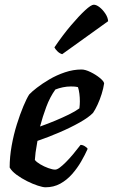

<svg xmlns="http://www.w3.org/2000/svg" viewBox="-20 -795 479 815"><path d="M173 0Q162 0 140.5 -7Q119 -14 95 -26Q71 -38 50.5 -53Q30 -68 21 -84Q21 -129 29.5 -176.5Q38 -224 51.5 -267Q65 -310 79 -343.5Q93 -377 104 -394Q114 -405 136.5 -422.5Q159 -440 189.5 -458Q220 -476 255.5 -488Q291 -500 326 -500Q342 -500 364.5 -489Q387 -478 404 -464Q421 -450 422 -441Q419 -420 411.5 -396Q404 -372 394 -350.5Q384 -329 375 -316Q357 -297 318 -275Q279 -253 231 -232.5Q183 -212 139 -197Q133 -164 131 -148Q129 -132 128 -116Q135 -107 151 -97.5Q167 -88 185 -81.5Q203 -75 214 -75Q222 -75 233.5 -83.5Q245 -92 259.5 -106.5Q274 -121 290 -140Q306 -159 322 -180Q331 -180 340.5 -174Q350 -168 352 -163Q341 -138 324.5 -109.5Q308 -81 286 -56Q264 -31 236 -15.5Q208 0 173 0ZM150 -258Q184 -270 215 -283Q246 -296 272.5 -309Q299 -322 317 -335Q318 -343 318.5 -350.5Q319 -358 319 -365Q319 -381 317 -397Q315 -413 311 -425Q303 -427 296 -427.5Q289 -428 281 -428Q264 -428 247 -424.5Q230 -421 215 -415Q192 -383 176.5 -341.5Q161 -300 150 -258ZM244 -565Q233 -568 223.5 -577.5Q214 -587 211 -594Q247 -647 281.5 -687.5Q316 -728 341.5 -751.5Q367 -775 378 -775Q389 -775 402.5 -764.5Q416 -754 427 -737.5Q438 -721 439 -705Z"/></svg>

Font: Texturina 12pt
Style: Bold Italic
Weight: 700
Italic angle: -11°
Designer: Guillermo Torres Carreño
Foundry: Omnibus-Type
Version: Version 1.002